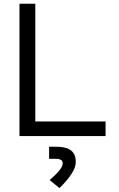

<svg xmlns="http://www.w3.org/2000/svg" viewBox="-20 -713 626 1006"><path d="M82 0H533.2V-76.7H165V-693.4H82ZM291.5 272.5C350.1 214.8 377 171.4 377 135.7C377 80.6 344.2 55.7 273.9 55.7H237.3V119.1H270.5C296.9 119.1 308.6 126.5 308.6 142.6C308.6 162.6 287.1 189.9 240.2 230.5Z"/></svg>

Font: Cascadia Code SemiLight
Style: Regular
Weight: 350
Monospace: yes
Designer: Aaron Bell
Foundry: Saja Typeworks
Version: Version 2404.023